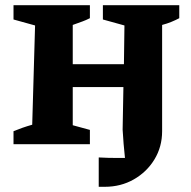

<svg xmlns="http://www.w3.org/2000/svg" viewBox="-20 -555 737 739"><path d="M32 0V-50Q49 -57 66 -63Q83 -69 104 -75L115 -457L32 -480V-535H326V-485Q310 -477 297.5 -472.5Q285 -468 260 -459V-308H457L459 -457L376 -480V-535H670V-485Q657 -478 640 -471Q623 -464 604 -459V-50Q604 10 574.5 58.5Q545 107 495 135.5Q445 164 383 164Q377 164 371 164Q365 164 360 164V51Q378 52 396.5 52.5Q415 53 434 53Q441 53 447.5 53Q454 53 461 53Q455 -2 452 -56L455 -220H260V-73L326 -55V0Z"/></svg>

Font: Piazzolla SC
Style: Bold
Weight: 700
Designer: Juan Pablo del Peral
Foundry: Huerta Tipografica
Version: Version 1.330